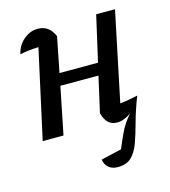

<svg xmlns="http://www.w3.org/2000/svg" viewBox="-104 -574 760 857"><g transform="rotate(-15 275.5 -145.5)"><path d="M41 0 131 -410Q103 -409 83 -406.5Q63 -404 45 -400Q54 -440 83.5 -465Q113 -490 149 -490Q201 -490 224 -436L192 -274H370L418 -485H505L419 -73Q458 -77 501 -87Q477 -25 463 27Q449 79 435 117.5Q421 156 398.5 177.5Q376 199 335 199Q309 199 293 185Q277 171 274 148L369 126Q383 92 400 55.5Q417 19 449 -18Q415 6 384 6Q335 6 320 -54L357 -218H181L137 0Z"/></g></svg>

Font: Piazzolla Medium
Style: Italic
Weight: 500
Italic angle: -11.3°
Designer: Juan Pablo del Peral
Foundry: Huerta Tipografica
Version: Version 1.330